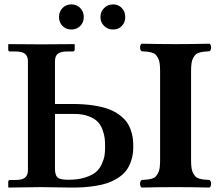

<svg xmlns="http://www.w3.org/2000/svg" viewBox="-20 -845 972 866"><path d="M702.1 -523.9Q702.1 -544.4 700.2 -559.1Q698.2 -573.7 692.6 -583.5Q687 -593.3 681.6 -598.9Q676.3 -604.5 665 -607.7Q653.8 -610.8 644.8 -611.8Q635.7 -612.8 619.1 -613.8Q611.8 -618.2 611.8 -630.9Q611.8 -643.6 619.1 -647.9Q699.2 -646 772.9 -646Q844.7 -646 924.8 -647.9Q932.1 -643.6 932.1 -630.9Q932.1 -618.2 924.8 -613.8Q908.2 -612.8 899.2 -611.8Q890.1 -610.8 878.9 -607.7Q867.7 -604.5 862.3 -598.9Q856.9 -593.3 851.3 -583.5Q845.7 -573.7 843.8 -559.1Q841.8 -544.4 841.8 -523.9V-123Q841.8 -102.5 843.8 -87.9Q845.7 -73.2 851.3 -63.5Q856.9 -53.7 862.3 -48.1Q867.7 -42.5 878.9 -39.3Q890.1 -36.1 899.2 -35.2Q908.2 -34.2 924.8 -33.2Q932.1 -28.8 932.1 -16.1Q932.1 -3.4 924.8 1Q844.7 -1 772.9 -1Q699.2 -1 619.1 1Q611.8 -3.4 611.8 -16.1Q611.8 -28.8 619.1 -33.2Q635.7 -34.2 644.8 -35.2Q653.8 -36.1 665 -39.3Q676.3 -42.5 681.6 -48.1Q687 -53.7 692.6 -63.5Q698.2 -73.2 700.2 -87.9Q702.1 -102.5 702.1 -123ZM106 -568.8Q106 -590.8 93.3 -601.8Q80.6 -612.8 50.8 -612.8H24.9Q17.1 -612.8 17.1 -621.1V-645L19 -646Q129.9 -645 166 -645L314.9 -646L316.9 -645V-621.1Q316.9 -617.7 314.5 -615.2Q312 -612.8 309.1 -612.8H283.2Q253.4 -612.8 240.7 -602.5Q228 -592.3 228 -568.8V-376H306.2Q357.4 -376 398.7 -369.9Q439.9 -363.8 468 -353.5Q496.1 -343.3 517.1 -327.9Q538.1 -312.5 550 -296.6Q562 -280.8 569.3 -260.3Q576.7 -239.7 578.9 -221.9Q581.1 -204.1 581.1 -183.1Q581.1 -148.4 571.8 -120.4Q562.5 -92.3 547.4 -73.5Q532.2 -54.7 509.5 -40.8Q486.8 -26.9 463.6 -19Q440.4 -11.2 410.9 -6.6Q381.3 -2 356.9 -0.5Q332.5 1 303.2 1Q284.2 1 231.9 0Q179.7 -1 166 -1L19 1L17.1 -1V-23.9Q17.1 -33.2 24.9 -33.2H50.8Q80.6 -33.2 93.3 -44.2Q106 -55.2 106 -77.1ZM228 -331.1V-84Q228 -56.2 238.8 -45.2Q249.5 -34.2 288.1 -34.2Q331.5 -34.2 363.3 -44.2Q395 -54.2 411.9 -68.4Q428.7 -82.5 438.7 -104.2Q448.7 -126 451.4 -143.6Q454.1 -161.1 454.1 -183.1Q454.1 -205.1 452.1 -221.9Q450.2 -238.8 442.1 -260.5Q434.1 -282.2 419.9 -296.6Q405.8 -311 378.9 -321Q352.1 -331.1 314.9 -331.1ZM357.9 -768.1Q357.9 -744.1 342 -728Q326.2 -711.9 301.8 -711.9Q277.8 -711.9 262 -727.8Q246.1 -743.7 246.1 -768.1Q246.1 -792.5 262 -808.8Q277.8 -825.2 301.8 -825.2Q325.7 -825.2 341.8 -808.8Q357.9 -792.5 357.9 -768.1ZM490.2 -825.2Q514.2 -825.2 529.5 -808.8Q544.9 -792.5 544.9 -768.1Q544.9 -743.7 529.5 -727.8Q514.2 -711.9 490.2 -711.9Q465.8 -711.9 449.5 -728Q433.1 -744.1 433.1 -768.1Q433.1 -792 449.5 -808.6Q465.8 -825.2 490.2 -825.2Z"/></svg>

Font: Linux Libertine G
Style: Bold
Weight: 700
Designer: Philipp H. Poll
Foundry: Philipp H. Poll
Version: Version 5.0.3